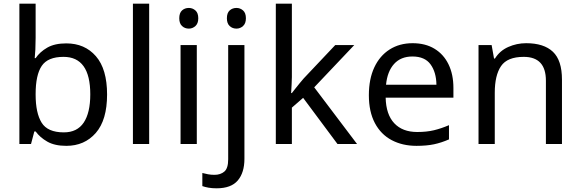

<svg xmlns="http://www.w3.org/2000/svg" viewBox="-20 -780 3145 1040"><path d="M173 -575Q173 -541 171.5 -511.5Q170 -482 168 -465H173Q196 -499 236 -522Q276 -545 339 -545Q439 -545 499.5 -475.5Q560 -406 560 -268Q560 -130 499 -60Q438 10 339 10Q276 10 236 -13Q196 -36 173 -68H166L148 0H85V-760H173ZM324 -472Q239 -472 206 -423Q173 -374 173 -271V-267Q173 -168 205.5 -115.5Q238 -63 326 -63Q398 -63 433.5 -116Q469 -169 469 -269Q469 -472 324 -472Z M788 0H700V-760H788Z M1003 -737Q1023 -737 1038.5 -723.5Q1054 -710 1054 -681Q1054 -653 1038.5 -639Q1023 -625 1003 -625Q981 -625 966 -639Q951 -653 951 -681Q951 -710 966 -723.5Q981 -737 1003 -737ZM1046 -536V0H958V-536Z M1209 -681Q1209 -710 1224 -723.5Q1239 -737 1261 -737Q1281 -737 1296.5 -723.5Q1312 -710 1312 -681Q1312 -653 1296.5 -639Q1281 -625 1261 -625Q1239 -625 1224 -639Q1209 -653 1209 -681ZM1153 240Q1128 240 1109 236.5Q1090 233 1076 228V157Q1091 161 1107 164Q1123 167 1142 167Q1174 167 1195 149.5Q1216 132 1216 83V-536H1304V80Q1304 155 1268 197.5Q1232 240 1153 240Z M1561 -363Q1561 -347 1559.5 -321Q1558 -295 1557 -276H1561Q1567 -284 1579 -299Q1591 -314 1603.5 -329.5Q1616 -345 1625 -355L1796 -536H1899L1682 -307L1914 0H1808L1622 -250L1561 -197V0H1474V-760H1561Z M2215 -546Q2284 -546 2333.5 -516Q2383 -486 2409.5 -431.5Q2436 -377 2436 -304V-251H2069Q2071 -160 2115.5 -112.5Q2160 -65 2240 -65Q2291 -65 2330.5 -74.5Q2370 -84 2412 -102V-25Q2371 -7 2331 1.5Q2291 10 2236 10Q2160 10 2101.5 -21Q2043 -52 2010.5 -113.5Q1978 -175 1978 -264Q1978 -352 2007.5 -415Q2037 -478 2090.5 -512Q2144 -546 2215 -546ZM2214 -474Q2151 -474 2114.5 -433.5Q2078 -393 2071 -321H2344Q2343 -389 2312 -431.5Q2281 -474 2214 -474Z M2830 -546Q2926 -546 2975 -499.5Q3024 -453 3024 -349V0H2937V-343Q2937 -472 2817 -472Q2728 -472 2694 -422Q2660 -372 2660 -278V0H2572V-536H2643L2656 -463H2661Q2687 -505 2733 -525.5Q2779 -546 2830 -546Z"/></svg>

Font: Noto Sans Yi
Style: Regular
Weight: 400
Designer: Monotype Design Team
Foundry: Monotype Imaging Inc.
Version: Version 2.002; ttfautohint (v1.8.4.7-5d5b)